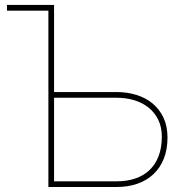

<svg xmlns="http://www.w3.org/2000/svg" viewBox="-20 -747 689 767"><path d="M196 -727.3V-379.3H446Q488.3 -379.3 525.4 -367.7Q562.5 -356.2 590 -333.3Q617.5 -310.4 633.3 -276.5Q649.1 -242.5 649.1 -197.4Q649.1 -150.6 634.8 -114Q620.4 -77.4 593.8 -52Q567.1 -26.6 529.7 -13.3Q492.2 0 446 0H173.3V-704.5H7.8V-727.3ZM446 -22.7Q488.3 -22.7 521.5 -34.3Q554.7 -45.8 577.9 -68.2Q601.2 -90.6 613.6 -123.4Q626.1 -156.2 626.4 -198.9Q626.8 -238.6 612.4 -268.1Q598 -297.6 573.3 -317.3Q548.7 -337 515.8 -346.8Q483 -356.5 446 -356.5H196V-22.7Z"/></svg>

Font: Inter P Thin
Style: Regular
Weight: 100
Designer: Rasmus Andersson
Foundry: rsms
Version: Version 3.018;git-588b23468